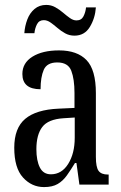

<svg xmlns="http://www.w3.org/2000/svg" viewBox="-20 -751 494 781"><path d="M159 10Q109 10 73.5 -29Q38 -68 38 -150Q38 -230 82.5 -267.5Q127 -305 218 -309L283 -312V-373Q283 -429 270 -463Q257 -497 213 -497Q171 -497 158 -467Q145 -437 145 -388Q71 -388 71 -450Q71 -495 112 -520.5Q153 -546 220 -546Q294 -546 332 -506.5Q370 -467 370 -372V-113Q370 -71 381 -56Q392 -41 419 -41H422V0H303L291 -88H285Q268 -60 252 -37.5Q236 -15 214.5 -2.5Q193 10 159 10ZM187 -42Q231 -42 257.5 -84.5Q284 -127 284 -191V-273L238 -270Q176 -266 152 -234.5Q128 -203 128 -144Q128 -98 142 -70Q156 -42 187 -42ZM283 -606Q262 -606 245 -615.5Q228 -625 213.5 -637.5Q199 -650 185.5 -659.5Q172 -669 158 -669Q139 -669 130.5 -652.5Q122 -636 120 -616H79Q81 -645 91 -671.5Q101 -698 120.5 -714.5Q140 -731 168 -731Q188 -731 205 -721.5Q222 -712 236.5 -699.5Q251 -687 264.5 -677.5Q278 -668 291 -668Q311 -668 319.5 -684.5Q328 -701 330 -721H370Q367 -677 345.5 -641.5Q324 -606 283 -606Z"/></svg>

Font: Noto Serif Bengali ExtraCondensed
Style: Regular
Weight: 400
Width: 2
Designer: Juan Bruce, Universal Thirst, Indian Type Foundry and the Monotype Design Team.
Foundry: Monotype Imaging Inc.
Version: Version 2.003; ttfautohint (v1.8.4.7-5d5b)